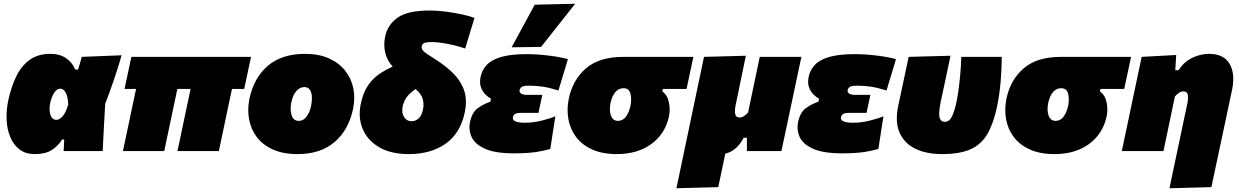

<svg xmlns="http://www.w3.org/2000/svg" viewBox="-20 -805 6601 1023"><path d="M165.5 16Q116.5 16 84 -8.8Q51.5 -33.5 34.5 -75Q17.5 -116.5 15.2 -167.2Q13 -218 24 -270Q40 -344.5 67.8 -400.2Q95.5 -456 139.5 -487Q183.5 -518 247 -518Q298.5 -518 331.5 -495.5Q364.5 -473 381 -434.5H396Q401 -451 406 -467.5Q411 -484 416 -502L628 -510.5Q609.5 -446 586.2 -377.5Q563 -309 540.5 -252.5Q537 -189.5 533.5 -126.5Q530 -63.5 527 0H319Q320 -15.5 320.8 -31Q321.5 -46.5 322 -62H311Q289 -26.5 255.2 -5.2Q221.5 16 165.5 16ZM281.5 -166.5Q296 -166.5 312.8 -184.2Q329.5 -202 343.5 -247.5Q342 -291 329.8 -311.8Q317.5 -332.5 303 -332.5Q281 -332.5 267 -307.8Q253 -283 247.5 -256.5Q240 -221 248.5 -193.8Q257 -166.5 281.5 -166.5Z M635 0Q645.5 -49.5 656 -99.5Q666.5 -149.5 680 -213L690 -261Q698 -298.5 705 -331H643.5L680 -502H1317.5L1281 -331H1216L1189 -204Q1178.5 -154.5 1168 -104Q1157.5 -53.5 1146 0H925.5Q932.5 -32.5 941.8 -76Q951 -119.5 960.5 -166Q969 -205.5 977.5 -246Q986 -286.5 995.5 -331H925Q921.5 -314.5 918 -298Q914.5 -281.5 911 -265L897 -199Q886 -146.5 875.8 -98.5Q865.5 -50.5 855 0Z M1565 16Q1487.5 16 1433.2 -8.8Q1379 -33.5 1347.8 -75.2Q1316.5 -117 1307 -170Q1297.5 -223 1309 -279Q1333 -391.5 1407.5 -454.8Q1482 -518 1605 -518Q1680 -518 1733.8 -493.5Q1787.5 -469 1820 -427.2Q1852.5 -385.5 1862.8 -333Q1873 -280.5 1861 -224Q1837 -111.5 1762.2 -47.8Q1687.5 16 1565 16ZM1571 -161Q1597.5 -161 1614.5 -185.2Q1631.5 -209.5 1638 -243Q1643 -267 1641.8 -289.5Q1640.5 -312 1631 -326.5Q1621.5 -341 1602 -341Q1576 -341 1557.8 -318.5Q1539.5 -296 1532 -259Q1524 -220 1534 -190.5Q1544 -161 1571 -161Z M2158 16Q2062 16 1999.5 -21Q1937 -58 1912 -119.2Q1887 -180.5 1902.5 -253Q1915 -311.5 1940.2 -348.8Q1965.5 -386 1999.5 -409.5Q2033.5 -433 2072 -450Q2041.5 -484.5 2032.2 -525.8Q2023 -567 2032 -610Q2046 -675 2100.2 -712Q2154.5 -749 2269.5 -749Q2310.5 -749 2357.5 -742.8Q2404.5 -736.5 2445.2 -727.5Q2486 -718.5 2508 -709.5L2458.5 -546.5Q2412 -562.5 2362 -571.8Q2312 -581 2278 -581Q2257.5 -581 2243.8 -577Q2230 -573 2227 -558.5Q2225 -549 2231 -539.2Q2237 -529.5 2259 -515L2302 -487.5Q2357.5 -452 2397.2 -411.8Q2437 -371.5 2453.5 -321.2Q2470 -271 2456 -205Q2432.5 -94 2354 -39Q2275.5 16 2158 16ZM2125.5 -238.5Q2118.5 -203.5 2133 -181.2Q2147.5 -159 2172.5 -159Q2193 -159 2210 -173.5Q2227 -188 2234 -223Q2240 -250.5 2232 -278.5Q2224 -306.5 2194 -330.5Q2159.5 -306.5 2145.2 -284.8Q2131 -263 2125.5 -238.5Z M2718.5 12Q2619 12 2565 -12Q2511 -36 2493.2 -74.2Q2475.5 -112.5 2484.5 -155.5Q2495.5 -207 2525.8 -228.8Q2556 -250.5 2592.5 -263L2596 -279Q2580.5 -287.5 2565.2 -302.8Q2550 -318 2542 -341.5Q2534 -365 2541 -397.5Q2549 -433.5 2574.5 -460.2Q2600 -487 2651.2 -501.8Q2702.5 -516.5 2786 -516.5Q2842 -516.5 2903.2 -509Q2964.5 -501.5 3006 -490L2955.5 -323Q2905.5 -338.5 2870.2 -343.5Q2835 -348.5 2801 -348.5Q2769 -348.5 2760 -342Q2751 -335.5 2748.5 -325.5Q2746 -312.5 2757.5 -306Q2769 -299.5 2786 -299.5H2869.5L2849 -203.5H2754Q2732.5 -203.5 2724 -197.5Q2715.5 -191.5 2713 -181.5Q2709.5 -165.5 2726.5 -158.2Q2743.5 -151 2776.5 -151Q2822 -151 2868 -162.8Q2914 -174.5 2939 -185.5L2912 -11.5Q2881.5 -2 2836 5Q2790.5 12 2718.5 12ZM2706 -553Q2737 -610 2767.8 -666.8Q2798.5 -723.5 2829 -780L3044.5 -785Q2997.5 -725 2951.8 -667.5Q2906 -610 2863 -555Z M3266.5 16Q3189 16 3134.8 -8.8Q3080.5 -33.5 3049.2 -75.2Q3018 -117 3008.5 -170Q2999 -223 3010.5 -279Q3031 -379 3101.8 -440.5Q3172.5 -502 3302 -502H3674.5L3638 -331H3511.5L3508.5 -318Q3536 -299 3544 -259.8Q3552 -220.5 3544.5 -185.5Q3524.5 -92 3450.8 -38Q3377 16 3266.5 16ZM3272.5 -161Q3299 -161 3315.5 -184Q3332 -207 3339 -240.5Q3346.5 -276.5 3339 -305.8Q3331.5 -335 3302 -335Q3276 -335 3258.5 -314.2Q3241 -293.5 3233 -256.5Q3225 -217.5 3235.2 -189.2Q3245.5 -161 3272.5 -161Z M3584 198Q3595 146 3606 93.5Q3617 41 3630 -21L3682.5 -271Q3698.5 -346 3709.2 -398.2Q3720 -450.5 3731 -502L3954 -508Q3943.5 -457.5 3933 -406.5Q3922.5 -355.5 3911.5 -302.5L3899 -242Q3894 -216.5 3897.2 -197.8Q3900.5 -179 3919 -179Q3932.5 -179 3943.8 -186.2Q3955 -193.5 3966 -206L3986 -301.5Q3997.5 -355.5 4007.2 -402.8Q4017 -450 4028 -502H4250Q4242.5 -466.5 4235.2 -433Q4228 -399.5 4220 -361.2Q4212 -323 4201.5 -273.5L4188 -209.5Q4178.5 -164 4167 -110.2Q4155.5 -56.5 4143.5 0H3959.5V-71H3942.5Q3923 -34 3897.8 -13.2Q3872.5 7.5 3844.5 13.5Q3834.5 59.5 3825.8 102.5Q3817 145.5 3807 192Z M4466.5 12Q4367 12 4313 -12Q4259 -36 4241.2 -74.2Q4223.5 -112.5 4232.5 -155.5Q4243.5 -207 4273.8 -228.8Q4304 -250.5 4340.5 -263L4344 -279Q4328.5 -287.5 4313.2 -302.8Q4298 -318 4290 -341.5Q4282 -365 4289 -397.5Q4297 -433.5 4322.5 -460.2Q4348 -487 4399.2 -501.8Q4450.5 -516.5 4534 -516.5Q4590 -516.5 4651.2 -509Q4712.5 -501.5 4754 -490L4703.5 -323Q4653.5 -338.5 4618.2 -343.5Q4583 -348.5 4549 -348.5Q4517 -348.5 4508 -342Q4499 -335.5 4496.5 -325.5Q4494 -312.5 4505.5 -306Q4517 -299.5 4534 -299.5H4617.5L4597 -203.5H4502Q4480.5 -203.5 4472 -197.5Q4463.5 -191.5 4461 -181.5Q4457.5 -165.5 4474.5 -158.2Q4491.5 -151 4524.5 -151Q4570 -151 4616 -162.8Q4662 -174.5 4687 -185.5L4660 -11.5Q4629.5 -2 4584 5Q4538.5 12 4466.5 12Z M4999 16Q4915.5 16 4856.5 -12.8Q4797.5 -41.5 4772.5 -99.5Q4747.5 -157.5 4766.5 -244.5Q4771.5 -267 4775.5 -286Q4779.5 -305 4783.5 -324Q4796 -382.5 4804.5 -422Q4813 -461.5 4821.5 -502L5044.5 -508Q5029 -434 5015.5 -370.8Q5002 -307.5 4992.5 -263.5Q4980 -203 4986 -179.5Q4992 -156 5013.5 -156Q5038.5 -156 5052.2 -184.5Q5066 -213 5076.5 -262.5Q5084 -298.5 5089.2 -341.5Q5094.5 -384.5 5097.8 -426.5Q5101 -468.5 5102 -502H5317.5Q5317.5 -448.5 5312 -376.2Q5306.5 -304 5292 -235Q5273 -146 5240.5 -90.5Q5208 -35 5150.8 -9.5Q5093.5 16 4999 16Z M5598.5 16Q5521 16 5466.8 -8.8Q5412.5 -33.5 5381.2 -75.2Q5350 -117 5340.5 -170Q5331 -223 5342.5 -279Q5363 -379 5433.8 -440.5Q5504.5 -502 5634 -502H6006.5L5970 -331H5843.5L5840.5 -318Q5868 -299 5876 -259.8Q5884 -220.5 5876.5 -185.5Q5856.5 -92 5782.8 -38Q5709 16 5598.5 16ZM5604.5 -161Q5631 -161 5647.5 -184Q5664 -207 5671 -240.5Q5678.5 -276.5 5671 -305.8Q5663.5 -335 5634 -335Q5608 -335 5590.5 -314.2Q5573 -293.5 5565 -256.5Q5557 -217.5 5567.2 -189.2Q5577.5 -161 5604.5 -161Z M6211 198Q6222.5 143 6234 88.8Q6245.5 34.5 6257.5 -22.5Q6270 -81.5 6282 -139Q6294 -196.5 6306.5 -255Q6312 -280.5 6308.8 -299.2Q6305.5 -318 6287 -318Q6273.5 -318 6262.5 -311Q6251.5 -304 6240 -291L6221 -200Q6210 -147 6200 -99.5Q6190 -52 6179 0H5957Q5968 -52 5978.5 -101.2Q5989 -150.5 6002 -213L6012.5 -263Q6025 -322 6037.5 -381Q6050 -440 6063 -502L6247 -512L6242 -431H6259Q6289 -476 6332.8 -497Q6376.5 -518 6422 -518Q6500.5 -518 6531.5 -464.8Q6562.5 -411.5 6544.5 -326Q6534.5 -278 6525.2 -234.8Q6516 -191.5 6506.5 -147L6491.5 -76.5Q6474.5 3 6461.5 64.8Q6448.5 126.5 6434.5 192Z"/></svg>

Font: Commissioner Black
Style: Italic
Weight: 900
Italic angle: -12°
Designer: Kostas Bartsokas
Foundry: Kostas Bartsokas
Version: Version 1.000; ttfautohint (v1.8.3)